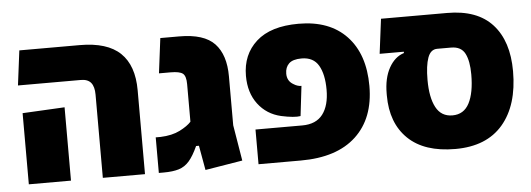

<svg xmlns="http://www.w3.org/2000/svg" viewBox="-45 -741 2409 871"><g transform="rotate(-5 1160.0 -305.0)"><path d="M392 0V-379Q392 -415 377.5 -433Q363 -451 331 -451H45L65 -609H340Q465 -609 524.5 -552Q584 -495 584 -382V0ZM55 0V-324L247 -334V0Z M859 5 839 -107H826Q806 -63 786 -40Q766 -17 738.5 -8.5Q711 0 669 0H647V-162H669Q722 -164 757.5 -182Q793 -200 810 -219V-390Q810 -427 795.5 -438.5Q781 -450 740 -450H687L707 -609H793Q906 -609 954 -558Q1002 -507 1002 -409V-186L1029 -23Z M1101 0V-158H1314Q1377 -158 1407.5 -198Q1438 -238 1438 -310Q1438 -380 1414.5 -420.5Q1391 -461 1337 -461Q1297 -461 1279.5 -444Q1262 -427 1262 -398Q1262 -364 1291 -348Q1308 -337 1326 -337L1310 -201Q1282 -196 1222 -209Q1157 -224 1118 -275.5Q1079 -327 1079 -404Q1079 -501 1144.5 -560Q1210 -619 1337 -619Q1478 -619 1555.5 -537Q1633 -455 1633 -310Q1633 -163 1545.5 -81.5Q1458 0 1294 0Z M1997 9Q1856 9 1782 -62.5Q1708 -134 1708 -260V-268Q1708 -339 1734 -385.5Q1760 -432 1802 -445V-451H1692L1712 -609H2013Q2150 -609 2219 -533Q2288 -457 2288 -320Q2288 -165 2213.5 -78Q2139 9 1997 9ZM1898 -314Q1898 -234 1922 -189Q1946 -144 1997 -144Q2049 -144 2073.5 -191Q2098 -238 2098 -322Q2098 -383 2080.5 -417Q2063 -451 2017 -451H1954Q1924 -451 1911 -415Q1898 -379 1898 -314Z"/></g></svg>

Font: Noto Sans Hebrew SemiCondensed Black
Style: Regular
Weight: 900
Width: 4
Designer: Ben Nathan
Foundry: Google LLC
Version: Version 3.001; ttfautohint (v1.8.4.7-5d5b)